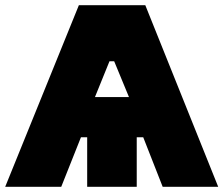

<svg xmlns="http://www.w3.org/2000/svg" viewBox="-36 -720 861 740"><path d="M-16 0H200L276 -191H300V0H491V-191H516L591 0H805L524 -700H268ZM330 -346 386 -484H404L461 -346Z"/></svg>

Font: Fixel Display Black
Style: Regular
Weight: 900
Designer: AlfaBravo + MacPaw
Foundry: Kyrylo Tkachov, Marchela Mozhyna, Serhii Makarenko, Maria Weinstein, Zakhar Kryvoshyya
Version: Version 1.211